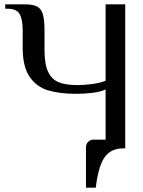

<svg xmlns="http://www.w3.org/2000/svg" viewBox="-20 -680 654 880"><path d="M554 -660V0H544Q489 0 460 40Q431 80 419 180H374V-5Q374 -20 384 -30Q394 -40 409 -40H464V-270Q441 -259 403.5 -254.5Q366 -250 329 -250Q253 -250 200 -266Q147 -282 115.5 -328.5Q84 -375 84 -460V-540Q84 -591 70 -615.5Q56 -640 14 -640H4V-660H94Q131 -660 149.5 -650.5Q168 -641 176 -616Q184 -591 184 -540V-450Q184 -386 200.5 -351Q217 -316 249 -303Q281 -290 334 -290Q368 -290 404 -295Q440 -300 464 -310V-660Z"/></svg>

Font: Philosopher
Style: Regular
Weight: 400
Designer: Jovanny Lemonad
Foundry: Jovanny Lemonad
Version: Version 2.000